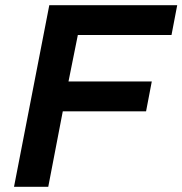

<svg xmlns="http://www.w3.org/2000/svg" viewBox="-20 -720 703 740"><path d="M34 0 170 -700H663L641 -585H280L244 -406H565L543 -291H222L166 0Z"/></svg>

Font: REM Medium
Style: Italic
Weight: 500
Italic angle: -11°
Designer: Octavio Pardo
Foundry: Ashler Design
Version: Version 1.005;gftools[0.9.28]